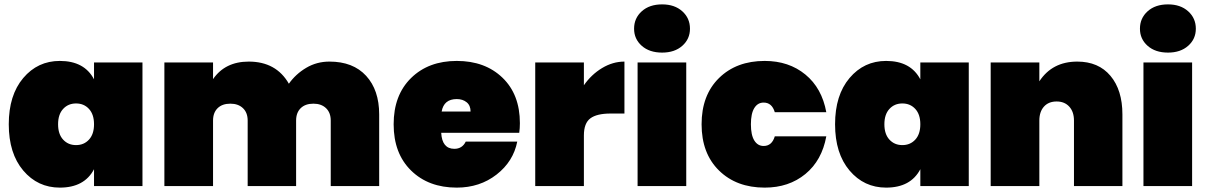

<svg xmlns="http://www.w3.org/2000/svg" viewBox="-20 -849 5509 876"><path d="M253 -571Q365 -571 409 -487V-564H630V0H409V-77Q365 7 253 7Q152 7 86 -71Q20 -149 20 -282Q20 -415 86 -493Q152 -571 253 -571ZM386 -212Q409 -237 409 -282Q409 -327 386 -352Q363 -377 327 -377Q291 -377 268 -352Q245 -327 245 -282Q245 -237 268 -212Q291 -187 327 -187Q363 -187 386 -212Z M1489 0V-299Q1489 -335 1467.5 -355.5Q1446 -376 1410 -376Q1373 -376 1352 -355.5Q1331 -335 1331 -299V0H1110V-299Q1110 -335 1088.5 -355.5Q1067 -376 1031 -376Q994 -376 973 -355.5Q952 -335 952 -299V0H730V-564H952V-488Q1007 -568 1115 -568Q1240 -568 1298 -467Q1329 -511 1377 -539.5Q1425 -568 1483 -568Q1591 -568 1650.5 -503Q1710 -438 1710 -327V0Z M2064 -397Q2005 -397 1995 -340H2127Q2127 -368 2109 -382.5Q2091 -397 2064 -397ZM2340 -203Q2322 -112 2245.5 -52.5Q2169 7 2064 7Q1935 7 1855.5 -71Q1776 -149 1776 -282Q1776 -415 1855.5 -493Q1935 -571 2064 -571Q2193 -571 2272.5 -494.5Q2352 -418 2352 -287Q2352 -264 2349 -243H1993Q1997 -170 2053 -170Q2089 -170 2105 -203Z M2644 -231V0H2422V-564H2644V-460Q2678 -509 2727 -538.5Q2776 -568 2829 -568V-331H2766Q2703 -331 2673.5 -309Q2644 -287 2644 -231Z M2889 0V-564H3111V0ZM3001 -609Q2943 -609 2908 -640Q2873 -671 2873 -718Q2873 -766 2908 -797.5Q2943 -829 3001 -829Q3058 -829 3093 -797.5Q3128 -766 3128 -718Q3128 -671 3093 -640Q3058 -609 3001 -609Z M3469 -571Q3579 -571 3654.5 -509Q3730 -447 3750 -337H3515Q3502 -381 3464 -381Q3437 -381 3421.5 -356Q3406 -331 3406 -282Q3406 -233 3421.5 -208Q3437 -183 3464 -183Q3502 -183 3515 -227H3750Q3730 -117 3654.5 -55Q3579 7 3469 7Q3340 7 3260.5 -71Q3181 -149 3181 -282Q3181 -415 3260.5 -493Q3340 -571 3469 -571Z M4023 -571Q4135 -571 4179 -487V-564H4400V0H4179V-77Q4135 7 4023 7Q3922 7 3856 -71Q3790 -149 3790 -282Q3790 -415 3856 -493Q3922 -571 4023 -571ZM4156 -212Q4179 -237 4179 -282Q4179 -327 4156 -352Q4133 -377 4097 -377Q4061 -377 4038 -352Q4015 -327 4015 -282Q4015 -237 4038 -212Q4061 -187 4097 -187Q4133 -187 4156 -212Z M4880 0V-299Q4880 -339 4858.5 -362.5Q4837 -386 4801 -386Q4764 -386 4743 -362.5Q4722 -339 4722 -299V0H4500V-564H4722V-478Q4781 -568 4895 -568Q4992 -568 5046.5 -503Q5101 -438 5101 -327V0Z M5197 0V-564H5419V0ZM5309 -609Q5251 -609 5216 -640Q5181 -671 5181 -718Q5181 -766 5216 -797.5Q5251 -829 5309 -829Q5366 -829 5401 -797.5Q5436 -766 5436 -718Q5436 -671 5401 -640Q5366 -609 5309 -609Z"/></svg>

Font: Poppins Black
Style: Regular
Weight: 900
Designer: Ninad Kale (Devanagari), Jonny Pinhorn (Latin)
Foundry: Indian Type Foundry
Version: Version 3.200;PS 1.000;hotconv 16.6.54;makeotf.lib2.5.65590